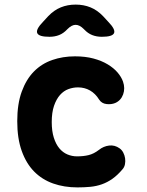

<svg xmlns="http://www.w3.org/2000/svg" viewBox="-20 -805 640 835"><path d="M55 -278Q55 -353 74.5 -406.5Q94 -460 127.5 -494Q161 -528 207 -544Q253 -560 306 -560Q351 -560 386.5 -550.5Q422 -541 448.5 -525Q475 -509 491.5 -489.5Q508 -470 515 -450Q525 -421 515.5 -394.5Q506 -368 481 -357Q464 -350 443 -352.5Q422 -355 411 -372Q395 -398 371.5 -411.5Q348 -425 319 -425Q298 -425 277.5 -417.5Q257 -410 241 -392Q225 -374 215 -345Q205 -316 205 -274Q205 -235 214 -206.5Q223 -178 238 -160Q253 -142 273 -133.5Q293 -125 315 -125Q343 -125 365.5 -130.5Q388 -136 410 -153Q430 -169 454.5 -172Q479 -175 500 -160Q510 -153 516 -141.5Q522 -130 524 -117Q526 -104 523.5 -91Q521 -78 513 -69Q491 -43 469 -27.5Q447 -12 423 -3.5Q399 5 372.5 7.5Q346 10 317 10Q259 10 211 -7Q163 -24 128.5 -59Q94 -94 74.5 -148.5Q55 -203 55 -278ZM195 -645Q149 -645 142 -661Q135 -677 167 -710L190 -735Q215 -761 244.5 -773Q274 -785 309 -785Q344 -785 373.5 -773Q403 -761 428 -735L451 -710Q483 -677 476 -661Q469 -645 423 -645Q400 -645 381 -652.5Q362 -660 346 -677L344 -679Q326 -697 309 -697Q292 -697 274 -679L272 -677Q256 -660 237 -652.5Q218 -645 195 -645Z"/></svg>

Font: Maple Mono ExtraBold
Style: Regular
Weight: 800
Monospace: yes
Designer: subframe7536
Version: Version 7.000